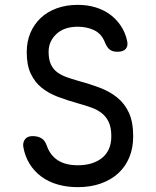

<svg xmlns="http://www.w3.org/2000/svg" viewBox="-20 -760 640 790"><path d="M412 -585Q398 -621 368 -635.5Q338 -650 300 -650Q244 -650 212 -620Q180 -590 180 -547Q180 -516 189 -496Q198 -476 214.5 -463.5Q231 -451 253 -443Q275 -435 300 -428Q348 -415 389.5 -399.5Q431 -384 462 -359Q493 -334 510.5 -296Q528 -258 528 -199Q528 -151 512 -112.5Q496 -74 466.5 -47Q437 -20 395 -5Q353 10 300 10Q255 10 217 -1Q179 -12 150 -33.5Q121 -55 102 -85.5Q83 -116 76 -155Q73 -174 83 -187Q93 -200 114 -200Q134 -200 149 -192Q164 -184 172 -162Q186 -121 218 -100.5Q250 -80 300 -80Q332 -80 357.5 -88Q383 -96 401 -111Q419 -126 428.5 -148Q438 -170 438 -199Q438 -235 427.5 -257.5Q417 -280 398.5 -294.5Q380 -309 354.5 -318Q329 -327 300 -335Q257 -347 218.5 -361.5Q180 -376 151.5 -399Q123 -422 106.5 -457Q90 -492 90 -545Q90 -589 105 -624.5Q120 -660 147.5 -686Q175 -712 214 -726Q253 -740 300 -740Q340 -740 374 -729.5Q408 -719 434 -699.5Q460 -680 478 -652.5Q496 -625 503 -592Q508 -571 497.5 -559Q487 -547 463 -547Q443 -547 431.5 -556Q420 -565 412 -585Z"/></svg>

Font: Maple Mono
Style: Regular
Weight: 400
Monospace: yes
Designer: subframe7536
Version: Version 7.300